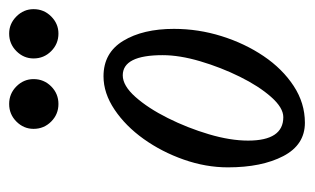

<svg xmlns="http://www.w3.org/2000/svg" viewBox="-150 -506 670 409"><g transform="rotate(-90 184.5 -302.0)"><path d="M127 13Q80 13 56 -33Q32 -79 32 -151Q32 -198 48.5 -245Q65 -292 92.5 -330.5Q120 -369 155 -392.5Q190 -416 226 -416Q276 -416 301.5 -374Q327 -332 327 -266Q327 -214 311.5 -164.5Q296 -115 269 -75Q242 -35 205.5 -11Q169 13 127 13ZM139 -33Q159 -33 182 -59Q205 -85 225 -125.5Q245 -166 258 -210Q271 -254 271 -290Q271 -375 228 -375Q206 -375 182 -348Q158 -321 137 -279Q116 -237 102.5 -191.5Q89 -146 89 -108Q89 -33 139 -33ZM167 -512Q145 -512 129.5 -527.5Q114 -543 114 -565Q114 -586 129.5 -601.5Q145 -617 167 -617Q189 -617 204.5 -601.5Q220 -586 220 -565Q220 -543 204.5 -527.5Q189 -512 167 -512ZM317 -512Q295 -512 279.5 -527.5Q264 -543 264 -565Q264 -586 279.5 -601.5Q295 -617 317 -617Q338 -617 353.5 -601.5Q369 -586 369 -565Q369 -543 353.5 -527.5Q338 -512 317 -512Z"/></g></svg>

Font: Junicode Two Beta Condensed
Style: Italic
Weight: 400
Width: 3
Italic angle: -9°
Version: Version 1.053; ttfautohint (v1.8.4)